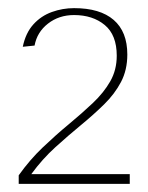

<svg xmlns="http://www.w3.org/2000/svg" viewBox="-20 -847 365 472"><path d="M26 -395V-416Q53 -454 85 -484.5Q117 -515 149 -541.5Q181 -568 208 -593.5Q235 -619 251 -647Q267 -675 267 -710Q267 -761 237.5 -785.5Q208 -810 162 -810Q125 -810 98 -789Q71 -768 65 -735L36 -732Q43 -766 62 -787Q81 -808 107.5 -817.5Q134 -827 162 -827Q226 -827 259.5 -798Q293 -769 293 -713Q293 -675 277.5 -645.5Q262 -616 236 -590.5Q210 -565 179 -539.5Q148 -514 116 -485Q84 -456 57 -419H299V-395Z"/></svg>

Font: Panamera Light
Style: Regular
Weight: 300
Designer: Bastien Sozeau
Foundry: NBR — Bastien Sozeau
Version: Version 3.002; ttfautohint (v1.8.4.7-5d5b);gftools[0.9.33]